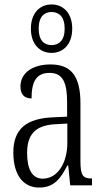

<svg xmlns="http://www.w3.org/2000/svg" viewBox="-20 -834 469 864"><path d="M212 -596C264 -596 305 -634 305 -705C305 -776 264 -814 212 -814C160 -814 119 -776 119 -705C119 -634 160 -596 212 -596ZM212 -631C180 -631 154 -651 154 -705C154 -760 180 -780 212 -780C244 -780 271 -760 271 -705C271 -651 244 -631 212 -631ZM156 10C225 10 253 -32 283 -89H287L296 0H394V-31H391C354 -31 342 -44 342 -108V-369C342 -497 296 -544 207 -544C124 -544 72 -504 72 -445C72 -410 89 -391 122 -391C122 -466 143 -506 203 -506C264 -506 282 -461 282 -372V-309L218 -306C98 -301 40 -253 40 -148C40 -41 89 10 156 10ZM172 -30C123 -30 102 -76 102 -145C102 -225 135 -270 229 -275L283 -278V-191C283 -100 239 -30 172 -30Z"/></svg>

Font: Noto Serif Myanmar ExtraCondensed Light
Style: Regular
Weight: 300
Width: 2
Designer: Ben Mitchell and the Monotype Design Team
Foundry: Monotype Imaging Inc.
Version: Version 2.106